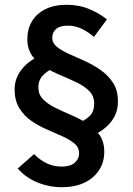

<svg xmlns="http://www.w3.org/2000/svg" viewBox="-20 -707 553 801"><path d="M238 74Q185 74 136 54Q87 34 54 -4L122 -64Q147 -39 175.5 -25.5Q204 -12 238 -12Q273 -12 291.5 -28Q310 -44 310 -68Q310 -92 291 -108Q272 -124 241 -138Q210 -152 175.5 -167Q141 -182 110.5 -203Q80 -224 60.5 -256Q41 -288 41 -334Q41 -382 72.5 -420Q104 -458 154 -477L210 -426Q177 -412 158.5 -392Q140 -372 140 -342Q140 -313 159.5 -293Q179 -273 210.5 -257.5Q242 -242 277 -227Q312 -212 343.5 -192.5Q375 -173 395 -144.5Q415 -116 415 -73Q415 -31 393.5 2.5Q372 36 332.5 55Q293 74 238 74ZM363 -139 299 -190Q336 -205 354.5 -223.5Q373 -242 373 -275Q373 -306 353 -326.5Q333 -347 301 -362.5Q269 -378 233 -393Q197 -408 165.5 -427Q134 -446 114 -474.5Q94 -503 94 -545Q94 -585 113 -617.5Q132 -650 169 -668.5Q206 -687 258 -687Q311 -687 354 -668.5Q397 -650 426 -626L372 -553Q349 -573 321.5 -586.5Q294 -600 264 -600Q230 -600 214 -586Q198 -572 198 -550Q198 -527 218 -511Q238 -495 269 -481.5Q300 -468 335 -452Q370 -436 401 -414Q432 -392 452 -361Q472 -330 472 -284Q472 -249 458.5 -222.5Q445 -196 421 -175.5Q397 -155 363 -139Z"/></svg>

Font: Source Sans 3 ExtraLight SemiBold
Style: Regular
Weight: 600
Version: Version 3.052;hotconv 1.1.0;makeotfexe 2.6.0